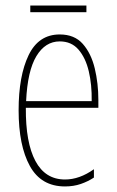

<svg xmlns="http://www.w3.org/2000/svg" viewBox="-20 -727 420 691"><path d="M195 -603Q248 -603 278 -569Q308 -535 321 -481Q334 -427 334 -367V-339H73Q72 -214 107.5 -147.5Q143 -81 214 -81Q266 -81 318 -118V-88Q297 -74 271 -65Q245 -56 214 -56Q128 -56 87.5 -129.5Q47 -203 47 -330Q47 -454 83 -528.5Q119 -603 195 -603ZM195 -578Q143 -578 111 -525Q79 -472 74 -363H310Q311 -422 299.5 -470.5Q288 -519 262.5 -548.5Q237 -578 195 -578ZM291 -707V-683H89V-707Z"/></svg>

Font: Noto Sans Malayalam UI ExtraCondensed Thin
Style: Regular
Weight: 100
Width: 2
Designer: Jelle Bosma - Monotype Design Team
Foundry: Monotype Imaging Inc.
Version: Version 2.104; ttfautohint (v1.8.4.7-5d5b)